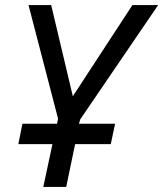

<svg xmlns="http://www.w3.org/2000/svg" viewBox="-20 -734 641 754"><path d="M150 0 186 -168H52L68 -248H204L208 -268L92 -714H181L266 -356L500 -714H601L295 -265L290 -248H432L415 -168H275L240 0Z"/></svg>

Font: Manna Sans
Style: Italic
Weight: 400
Italic angle: -12°
Designer: Monotype Design Team
Foundry: Monotype Imaging Inc.
Version: Version 2.001.1; ttfautohint (v1.8.2)